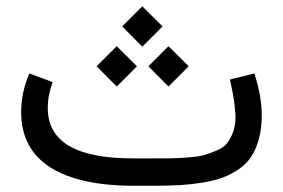

<svg xmlns="http://www.w3.org/2000/svg" viewBox="-20 -596 908 616"><path d="M476.1 0H410.2Q233.4 0 140.6 -59.6Q47.9 -119.1 47.9 -236.3Q47.9 -299.3 74.2 -360.4L148.9 -332.5Q133.3 -291 133.3 -248.5Q133.8 -87.9 405.3 -87.9H472.7Q510.7 -87.9 530 -88.1Q549.3 -88.4 582.5 -90.8Q615.7 -93.3 633.1 -98.1Q650.4 -103 673.3 -112.3Q696.3 -121.6 707.5 -135.5Q718.8 -149.4 727.1 -170.4Q735.4 -191.4 735.4 -218.8Q735.4 -262.7 717.8 -340.8L795.9 -360.4Q819.8 -288.1 819.8 -226.1Q819.8 -184.6 811 -151.6Q802.2 -118.7 787.1 -95Q772 -71.3 747.6 -54.2Q723.1 -37.1 696 -26.9Q668.9 -16.6 631.8 -10.5Q594.7 -4.4 558.6 -2.2Q522.5 0 476.1 0ZM372.1 -511.2 436.5 -575.7 501.5 -511.2 436.5 -446.3ZM456.1 -383.3 520.5 -447.8 585.4 -383.3 520.5 -318.4ZM290 -383.3 354.5 -447.8 419.4 -383.3 354.5 -318.4Z"/></svg>

Font: Vazir FD-WOL
Style: FD-WOL
Weight: 400
Foundry: Based on Dejavu fonts, by Saber Rastikerdar
Version: Version 26.0.0